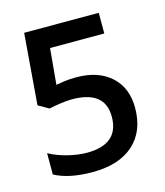

<svg xmlns="http://www.w3.org/2000/svg" viewBox="-82 -549 532 619"><g transform="rotate(-15 184.0 -239.5)"><path d="M180 -303Q253 -303 295.5 -264.5Q338 -226 338 -159Q338 -81 289.5 -37.5Q241 6 153 6Q73 6 26 -20V-91Q53 -76 87.5 -67.5Q122 -59 151 -59Q258 -59 258 -151Q258 -238 148 -238Q133 -238 110.5 -235Q88 -232 71 -228L36 -248L55 -485H304V-416H123L112 -296Q123 -298 139.5 -300.5Q156 -303 180 -303Z"/></g></svg>

Font: Shorif Bongobondhu UNICODE
Style: Bold
Weight: 700
Designer: Shorif Uddin Shishir, Shorif art & Design, e-mail : shorifart@gmail.com, facebook : Shorif2001
Foundry: Lipighor Font Foundry
Version: Designed By Shorif Uddin Shishir | Build By Niladri